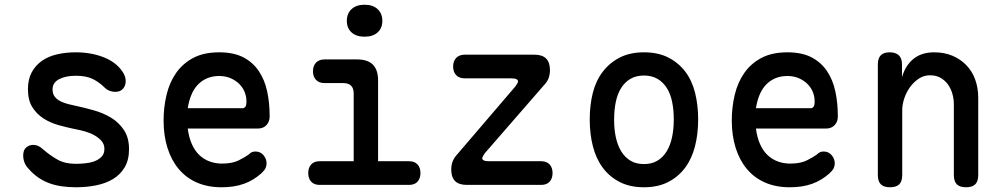

<svg xmlns="http://www.w3.org/2000/svg" viewBox="-20 -781 4240 811"><path d="M301 10Q270 10 241.5 6Q213 2 188.5 -7Q164 -16 142 -31Q120 -46 100 -69Q89 -80 83.5 -94.5Q78 -109 78 -124Q78 -148 91 -158.5Q104 -169 120 -169Q131 -169 140.5 -165Q150 -161 161 -151Q192 -124 223.5 -106.5Q255 -89 300 -89Q317 -89 338.5 -91Q360 -93 378 -99.5Q396 -106 408.5 -118.5Q421 -131 421 -152Q421 -172 408.5 -186Q396 -200 378 -210Q360 -220 338.5 -226Q317 -232 300 -235Q265 -242 229 -252Q193 -262 164 -280.5Q135 -299 116.5 -328.5Q98 -358 98 -404Q98 -446 114 -475.5Q130 -505 157 -524Q184 -543 221 -551.5Q258 -560 300 -560Q364 -560 417 -539.5Q470 -519 497 -479Q504 -469 507.5 -459Q511 -449 511 -439Q511 -419 499.5 -406Q488 -393 467 -393Q456 -393 444 -397Q432 -401 421 -412Q400 -433 372.5 -447Q345 -461 300 -461Q279 -461 261.5 -457.5Q244 -454 230.5 -447Q217 -440 209.5 -429.5Q202 -419 202 -403Q202 -385 211 -373Q220 -361 235 -353.5Q250 -346 267.5 -341.5Q285 -337 300 -334Q338 -326 378 -314.5Q418 -303 450.5 -283Q483 -263 504 -231Q525 -199 525 -151Q525 -105 506.5 -74Q488 -43 457 -24.5Q426 -6 385.5 2Q345 10 301 10Z M1059 -141Q1080 -141 1093 -125.5Q1106 -110 1106 -91Q1106 -80 1101.5 -70.5Q1097 -61 1083 -48Q1067 -34 1049 -23Q1031 -12 1010 -4.5Q989 3 965.5 6.5Q942 10 916 10Q857 10 811.5 -10Q766 -30 735 -67Q704 -104 687.5 -156Q671 -208 671 -272Q671 -328 683.5 -380.5Q696 -433 724 -473Q752 -513 796.5 -536.5Q841 -560 906 -560Q967 -560 1007.5 -539Q1048 -518 1073 -481Q1098 -444 1108.5 -395Q1119 -346 1119 -289Q1119 -267 1105.5 -252.5Q1092 -238 1069 -238H773Q778 -200 790.5 -172Q803 -144 822 -126Q841 -108 865.5 -99Q890 -90 918 -90Q961 -90 988 -103.5Q1015 -117 1030 -128Q1038 -136 1044.5 -138.5Q1051 -141 1059 -141ZM773 -324H1006Q1011 -324 1016 -329.5Q1021 -335 1021 -353Q1021 -373 1013.5 -392Q1006 -411 991 -426Q976 -441 954.5 -450.5Q933 -460 906 -460Q877 -460 854 -450Q831 -440 814.5 -422Q798 -404 788 -379.5Q778 -355 773 -324Z M1708 -100Q1731 -100 1743.5 -86.5Q1756 -73 1756 -50Q1756 -27 1743.5 -13.5Q1731 0 1708 0H1330Q1307 0 1294.5 -13.5Q1282 -27 1282 -50Q1282 -73 1294.5 -86.5Q1307 -100 1330 -100H1474V-386Q1474 -408 1463 -419Q1452 -430 1430 -430H1351Q1328 -430 1315 -443.5Q1302 -457 1302 -480Q1302 -503 1315 -516.5Q1328 -530 1351 -530H1488Q1533 -530 1555 -508Q1577 -486 1577 -441V-100ZM1520 -626Q1485 -626 1465 -644Q1445 -662 1445 -693Q1445 -724 1465 -742.5Q1485 -761 1520 -761Q1555 -761 1575 -742.5Q1595 -724 1595 -693Q1595 -662 1575 -644Q1555 -626 1520 -626Z M1952 0Q1918 0 1902 -16.5Q1886 -33 1886 -65Q1886 -82 1891 -96.5Q1896 -111 1907 -124L2157 -416Q2162 -423 2165 -428Q2168 -433 2168 -437Q2168 -443 2161.5 -446.5Q2155 -450 2141 -450H1943Q1920 -450 1907 -463.5Q1894 -477 1894 -500Q1894 -523 1907 -536.5Q1920 -550 1943 -550H2237Q2271 -550 2287 -533.5Q2303 -517 2303 -485Q2303 -468 2298 -453Q2293 -438 2282 -426L2028 -134Q2023 -127 2020 -121.5Q2017 -116 2017 -112Q2017 -107 2023.5 -103.5Q2030 -100 2043 -100H2266Q2289 -100 2301.5 -86.5Q2314 -73 2314 -50Q2314 -27 2301.5 -13.5Q2289 0 2266 0Z M2700 10Q2641 10 2598 -12Q2555 -34 2526.5 -72Q2498 -110 2484.5 -162.5Q2471 -215 2471 -276Q2471 -337 2484 -388.5Q2497 -440 2526 -478Q2555 -516 2598 -538Q2641 -560 2700 -560Q2760 -560 2803 -538Q2846 -516 2874.5 -478.5Q2903 -441 2916 -389Q2929 -337 2929 -276Q2929 -215 2915.5 -162.5Q2902 -110 2873.5 -72Q2845 -34 2802 -12Q2759 10 2700 10ZM2700 -88Q2733 -88 2756.5 -102Q2780 -116 2795.5 -141Q2811 -166 2818.5 -200.5Q2826 -235 2826 -276Q2826 -317 2819 -351Q2812 -385 2796.5 -409.5Q2781 -434 2757 -448Q2733 -462 2700 -462Q2667 -462 2643 -448Q2619 -434 2603.5 -409Q2588 -384 2581 -350Q2574 -316 2574 -275Q2574 -234 2581.5 -200Q2589 -166 2604.5 -141Q2620 -116 2643.5 -102Q2667 -88 2700 -88Z M3459 -141Q3480 -141 3493 -125.5Q3506 -110 3506 -91Q3506 -80 3501.5 -70.5Q3497 -61 3483 -48Q3467 -34 3449 -23Q3431 -12 3410 -4.5Q3389 3 3365.5 6.5Q3342 10 3316 10Q3257 10 3211.5 -10Q3166 -30 3135 -67Q3104 -104 3087.5 -156Q3071 -208 3071 -272Q3071 -328 3083.5 -380.5Q3096 -433 3124 -473Q3152 -513 3196.5 -536.5Q3241 -560 3306 -560Q3367 -560 3407.5 -539Q3448 -518 3473 -481Q3498 -444 3508.5 -395Q3519 -346 3519 -289Q3519 -267 3505.5 -252.5Q3492 -238 3469 -238H3173Q3178 -200 3190.5 -172Q3203 -144 3222 -126Q3241 -108 3265.5 -99Q3290 -90 3318 -90Q3361 -90 3388 -103.5Q3415 -117 3430 -128Q3438 -136 3444.5 -138.5Q3451 -141 3459 -141ZM3173 -324H3406Q3411 -324 3416 -329.5Q3421 -335 3421 -353Q3421 -373 3413.5 -392Q3406 -411 3391 -426Q3376 -441 3354.5 -450.5Q3333 -460 3306 -460Q3277 -460 3254 -450Q3231 -440 3214.5 -422Q3198 -404 3188 -379.5Q3178 -355 3173 -324Z M3791 -316V-42Q3791 -15 3778.5 -2.5Q3766 10 3739 10Q3713 10 3700.5 -2.5Q3688 -15 3688 -42V-509Q3688 -535 3700.5 -547.5Q3713 -560 3738 -560Q3763 -560 3776.5 -547.5Q3790 -535 3790 -509V-455Q3804 -504 3838 -532Q3872 -560 3926 -560Q3968 -560 4002 -546Q4036 -532 4061 -506.5Q4086 -481 4099 -445.5Q4112 -410 4112 -367V-42Q4112 -15 4099.5 -2.5Q4087 10 4061 10Q4034 10 4021.5 -2.5Q4009 -15 4009 -42V-340Q4009 -364 4002.5 -386Q3996 -408 3983.5 -425Q3971 -442 3952.5 -452.5Q3934 -463 3908 -463Q3882 -463 3860.5 -448.5Q3839 -434 3823.5 -412.5Q3808 -391 3799.5 -365Q3791 -339 3791 -316Z"/></svg>

Font: Maple Mono Normal NL Medium
Style: Regular
Weight: 500
Monospace: yes
Designer: subframe7536
Version: Version 7.000